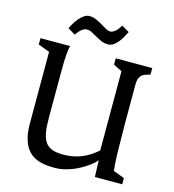

<svg xmlns="http://www.w3.org/2000/svg" viewBox="-136 -1072 1085 1195"><g transform="rotate(15 406.5 -474.5)"><path d="M106.4 -678.7 32.7 -706.1V-747.1H223.6Q220.2 -734.4 218 -720.5Q215.8 -706.5 214.4 -688.2Q212.9 -669.9 212.4 -645.5Q211.9 -621.1 211.7 -586.9Q211.4 -552.7 211.4 -507.3Q211.4 -461.9 211.4 -401.9V-278.3Q211.4 -226.6 217.5 -189.7Q223.6 -152.8 239.3 -129.2Q254.9 -105.5 282.5 -94.5Q310.1 -83.5 353.5 -83.5Q386.2 -83.5 415.5 -88.6Q444.8 -93.8 471.4 -104.2Q498 -114.7 523.2 -130.6Q548.3 -146.5 572.8 -168V-678.7L517.6 -706.1V-747.1H752.9V-706.1Q740.2 -700.7 726.8 -697.3Q713.4 -693.8 702.6 -686Q691.9 -678.2 685.1 -662.8Q678.2 -647.5 678.2 -618.2V-367.2Q678.7 -319.3 679.2 -283.7Q679.7 -248 679.9 -220.9Q680.2 -193.8 680.9 -173.1Q681.6 -152.3 682.4 -135Q683.1 -117.7 684.6 -101.6Q686 -85.4 688 -66.9L759.3 -40V0H583.5Q582.5 -18.6 582 -37.6Q581.1 -53.7 580.8 -72Q580.6 -90.3 580.1 -106Q571.3 -96.2 556.9 -83.7Q542.5 -71.3 523.7 -58.6Q504.9 -45.9 482.2 -33.4Q459.5 -21 434.3 -11.5Q409.2 -2 382.3 3.9Q355.5 9.8 328.6 9.8Q304.7 9.8 279.1 7.8Q253.4 5.9 228.8 -1.5Q204.1 -8.8 181.9 -23.4Q159.7 -38.1 142.8 -63.2Q126 -88.4 116.2 -125.7Q106.4 -163.1 106.4 -216.3ZM448.2 -818.4Q423.3 -818.4 403.6 -827.1Q383.8 -835.9 366.2 -846.2Q348.6 -856.4 332.3 -865.2Q315.9 -874 298.3 -874Q287.1 -874 278.1 -869.1Q269 -864.3 261 -856.9Q252.9 -849.6 245.8 -840.6Q238.8 -831.5 232.4 -823.2L185.1 -852.1Q191.9 -866.7 202.9 -885.3Q213.9 -903.8 228 -920.2Q242.2 -936.5 258.5 -947.8Q274.9 -959 292.5 -959Q314.9 -959 335.9 -949.7Q356.9 -940.4 376 -929.2Q395 -918 411.1 -908.7Q427.2 -899.4 439.9 -899.4Q450.2 -899.4 460 -905Q469.7 -910.6 478 -918.9Q486.3 -927.2 492.9 -936.8Q499.5 -946.3 504.4 -954.1L553.2 -925.8Q546.4 -912.6 536.4 -894Q526.4 -875.5 513.2 -858.6Q500 -841.8 483.6 -830.1Q467.3 -818.4 448.2 -818.4Z"/></g></svg>

Font: Donegal One
Style: Regular
Weight: 400
Designer: Gary Lonergan
Foundry: Sorkin Type Co.
Version: Version 1.004